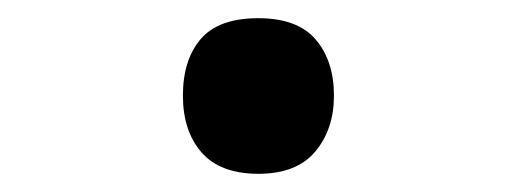

<svg xmlns="http://www.w3.org/2000/svg" viewBox="-20 -449 570 211"><path d="M264 -258Q222 -258 201.5 -281.5Q181 -305 181 -344Q181 -383 200.5 -406Q220 -429 264 -429Q307 -429 327 -405.5Q347 -382 347 -344Q347 -307 326.5 -282.5Q306 -258 264 -258Z"/></svg>

Font: Noto Sans Mono Condensed
Style: Bold
Weight: 700
Width: 3
Designer: Monotype Design Team
Foundry: Monotype Imaging Inc.
Version: Version 2.014